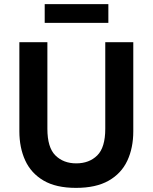

<svg xmlns="http://www.w3.org/2000/svg" viewBox="-20 -898 741 932"><path d="M349 14Q252 14 191.5 -21.5Q131 -57 102.5 -119Q74 -181 74 -261V-693H210V-273Q210 -182 249 -143.5Q288 -105 350 -105Q413 -105 452 -143.5Q491 -182 491 -273V-693H627V-261Q627 -180 598 -118Q569 -56 507.5 -21Q446 14 349 14ZM197 -787V-878H506V-787Z"/></svg>

Font: Ubuntu Sans
Style: Bold
Weight: 700
Designer: Dalton Maag Ltd
Foundry: Dalton Maag Ltd
Version: Version 1.006; ttfautohint (v1.8.4.7-5d5b)